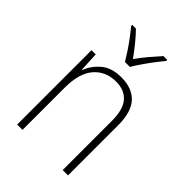

<svg xmlns="http://www.w3.org/2000/svg" viewBox="-222 -865 966 966"><g transform="rotate(45 261.0 -382.0)"><path d="M285 -539Q362 -539 403 -495Q444 -451 444 -356V0H406V-351Q406 -431 373.5 -468Q341 -505 282 -505Q208 -505 164 -454Q120 -403 120 -300V0H82V-529H112L117 -426H120Q136 -470 176 -504.5Q216 -539 285 -539ZM243 -606Q230 -628 211.5 -656Q193 -684 173 -710.5Q153 -737 137 -756V-764H163Q188 -739 214 -706.5Q240 -674 261 -645Q282 -675 307.5 -705Q333 -735 359 -764H386V-756Q369 -736 348.5 -709Q328 -682 309.5 -655Q291 -628 278 -606Z"/></g></svg>

Font: Noto Sans Gurmukhi SemiCondensed ExtraLight
Style: Regular
Weight: 200
Width: 4
Designer: Jelle Bosma - Monotype Design Team
Foundry: Monotype Imaging Inc.
Version: Version 2.004; ttfautohint (v1.8.4.7-5d5b)